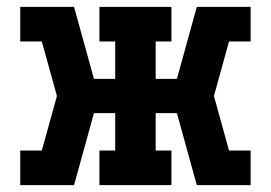

<svg xmlns="http://www.w3.org/2000/svg" viewBox="-20 -540 790 560"><path d="M196 0H39V-101H102L146 -260L102 -419H39V-520H196L254 -310H316V-419H270V-520H480V-419H434V-310H496L554 -520H711V-419H648L604 -260L648 -101H711V0H554L496 -210H434V-101H480V0H270V-101H316V-210H254Z"/></svg>

Font: Iosevka Plex Etoile
Style: Bold
Weight: 700
Designer: Belleve Invis
Foundry: Belleve Invis
Version: Version 25.1.1; ttfautohint (v1.8.4)